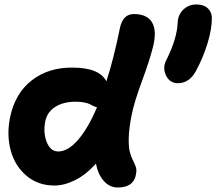

<svg xmlns="http://www.w3.org/2000/svg" viewBox="-20 -813 970 861"><path d="M777.8 -439.9Q741.2 -439.9 724.6 -474.4Q708 -508.8 725.1 -542Q774.4 -640.6 776.9 -712.9Q778.3 -747.1 802.2 -770Q826.2 -793 860.8 -793Q893.1 -793 910.9 -776.6Q928.7 -760.3 930.2 -734.9Q930.7 -685.1 910.9 -619.6Q891.1 -554.2 857.9 -493.2Q828.1 -439.9 777.8 -439.9ZM224.1 19Q150.4 19 98.6 -24.9Q46.9 -68.8 28.1 -138.2Q9.3 -207.5 24.9 -285.2Q46.9 -394 122.3 -452.6Q197.8 -511.2 305.2 -509.8Q425.8 -509.8 457 -448.2Q489.7 -548.8 517.1 -684.1Q529.8 -750 580.1 -750Q640.1 -750 662.1 -712.2Q684.1 -674.3 666 -602.1Q650.4 -540.5 616 -447.5Q581.5 -354.5 569.8 -294.9Q558.6 -237.8 557.4 -196Q556.2 -154.3 562 -132.3Q567.9 -110.4 575.4 -95.5Q583 -80.6 588.1 -66.9Q593.3 -53.2 590.8 -38.1Q583.5 27.8 507.8 27.8Q471.7 27.8 445.6 -1.5Q419.4 -30.8 410.2 -79.1Q365.2 -29.3 316.7 -5.1Q268.1 19 224.1 19ZM183.1 -269Q172.9 -218.3 189.5 -176Q206.1 -133.8 241.2 -133.8Q284.2 -133.8 329.1 -184.8Q374 -235.8 415 -332Q408.2 -333 399.4 -337.4Q390.6 -341.8 382.6 -345.9Q374.5 -350.1 357.9 -353.5Q341.3 -356.9 319.8 -356.9Q264.2 -356.9 227.8 -333.7Q191.4 -310.5 183.1 -269Z"/></svg>

Font: Shantell Sans Bouncy
Style: Bold Italic
Weight: 700
Italic angle: -11.31°
Designer: Stephen Nixon, Anya Danilova, Shantell Martin
Foundry: Arrow Type
Version: Version 1.006;[9816181b4]